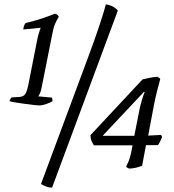

<svg xmlns="http://www.w3.org/2000/svg" viewBox="-20 -772 803 885"><path d="M162 -286Q156 -286 136.5 -288Q117 -290 93 -293.5Q69 -297 49.5 -300Q30 -303 24 -306Q25 -311 28 -316Q31 -321 33 -323L67 -325Q88 -326 96 -338Q104 -350 110 -378L153 -596Q156 -610 161 -625Q166 -640 167 -643V-644L87 -636Q90 -657 98 -666Q134 -674 172 -686.5Q210 -699 233 -709Q246 -706 251 -695Q241 -678 234 -662.5Q227 -647 221 -615L171 -364Q168 -350 163.5 -340.5Q159 -331 156 -328L220 -322Q220 -320 221 -316Q222 -312 222 -306Q213 -299 193 -292.5Q173 -286 162 -286ZM220 93Q206 93 192 87.5Q178 82 169 76L388 -513Q419 -596 440 -660Q461 -724 468 -752Q488 -749 502.5 -740.5Q517 -732 523 -723ZM576 5Q573 5 568.5 2Q564 -1 561 -3Q565 -11 571.5 -25.5Q578 -40 584 -66L591 -102H413Q405 -114 401 -124.5Q397 -135 397 -149L637 -406Q649 -409 668.5 -413Q688 -417 706 -418L719 -409Q715 -395 706.5 -362Q698 -329 691 -295L663 -147L723 -150L727 -140Q723 -131 718 -120Q713 -109 708 -103H653L635 -8Q626 -4 608.5 0.5Q591 5 576 5ZM453 -146H599L626 -282Q631 -301 636.5 -319Q642 -337 647 -347L643 -348Z"/></svg>

Font: Texturina 72pt 72pt Light
Style: Italic
Weight: 300
Italic angle: -11°
Designer: Guillermo Torres Carreño
Foundry: Omnibus-Type
Version: Version 1.002; ttfautohint (v1.8.3)